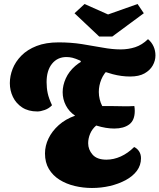

<svg xmlns="http://www.w3.org/2000/svg" viewBox="-20 -915 794 956"><path d="M438 21Q394 21 352 11Q310 1 276.5 -20Q243 -41 223.5 -73.5Q204 -106 204 -151Q204 -189 221.5 -225.5Q239 -262 272.5 -292Q306 -322 354 -339Q324 -359 308 -390Q292 -421 292 -456Q292 -490 307.5 -524.5Q323 -559 354.5 -586.5Q386 -614 433 -630L522 -572Q497 -550 484.5 -519.5Q472 -489 472 -457Q472 -439 476.5 -420.5Q481 -402 489 -387Q507 -387 525.5 -387Q544 -387 561 -386.5Q578 -386 590 -386Q609 -386 624 -386Q639 -386 649 -387Q650 -381 650.5 -374.5Q651 -368 651 -363Q651 -316 623.5 -295.5Q596 -275 549 -275Q529 -275 507 -278.5Q485 -282 459 -290Q439 -273 429 -249.5Q419 -226 419 -202Q419 -170 441 -145Q463 -120 510 -120Q546 -120 581.5 -136Q617 -152 648 -183Q663 -176 672.5 -161.5Q682 -147 682 -127Q682 -92 661.5 -64.5Q641 -37 605.5 -18Q570 1 527 11Q484 21 438 21ZM166 -360Q121 -360 90.5 -380Q60 -400 44.5 -432Q29 -464 29 -501Q29 -537 43 -572.5Q57 -608 86.5 -638Q116 -668 162 -686Q208 -704 272 -704Q333 -704 387.5 -695.5Q442 -687 490.5 -678Q539 -669 581 -669Q619 -669 653 -680Q687 -691 717 -720Q735 -705 744.5 -684Q754 -663 754 -639Q754 -613 740.5 -589Q727 -565 699.5 -549.5Q672 -534 628 -534Q585 -534 541.5 -545.5Q498 -557 457.5 -573.5Q417 -590 383 -607L380 -613Q355 -624 340.5 -627.5Q326 -631 311 -631Q266 -631 239 -597.5Q212 -564 212 -506Q212 -477 217.5 -451Q223 -425 239 -391Q224 -375 203 -367.5Q182 -360 166 -360ZM474 -733 351 -849 401 -895 518 -843 665 -895 696 -849 539 -733Z"/></svg>

Font: Sansita Swashed Light ExtraBold
Style: Regular
Weight: 800
Version: Version 1.003